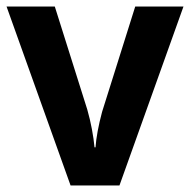

<svg xmlns="http://www.w3.org/2000/svg" viewBox="-20 -565 579 585"><path d="M195 0H344L539 -545H392L291 -224C280 -183 273 -145 271 -116H268C265 -149 257 -193 246 -231L147 -545H0Z"/></svg>

Font: Kathrein 75 Bold
Style: Regular
Weight: 700
Designer: Lazydogs Typefoundry, based on Open Sans by Ascender Corporation
Foundry: Lazydogs Typefoundry
Version: Version 1.003;PS 001.003;hotconv 1.0.88;makeotf.lib2.5.64775